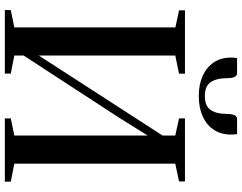

<svg xmlns="http://www.w3.org/2000/svg" viewBox="-123 -875 998 792"><g transform="rotate(90 376.0 -479.0)"><path d="M21.5 0V-24.5L93 -39V-703.5L22.5 -718.5V-743H284V-718.5L209 -703V-140L295 -273L539 -650.5V-703L468.5 -718.5V-743H728.5V-718.5L655 -703V-39L729.5 -24.5V0H468.5V-24.5L539 -39V-589L466 -472L209 -77.5V-39L283.5 -24.5V0ZM280.5 -958Q293.5 -958 298 -946Q302.5 -934 302.5 -917Q302.5 -872.5 319.2 -848.8Q336 -825 376 -825Q417 -825 433.5 -848.8Q450 -872.5 450 -917Q450 -934 454.5 -946Q459 -958 471.5 -958H533Q534 -952 534.5 -945.5Q535 -939 535 -932Q535 -892 515.5 -862.2Q496 -832.5 460.2 -816.2Q424.5 -800 376 -800Q328 -800 292.5 -816.2Q257 -832.5 237.2 -862.2Q217.5 -892 217.5 -932Q217.5 -939 218 -945.5Q218.5 -952 219.5 -958Z"/></g></svg>

Font: Merriweather 120pt Medium
Style: Regular
Weight: 500
Version: Version 2.100